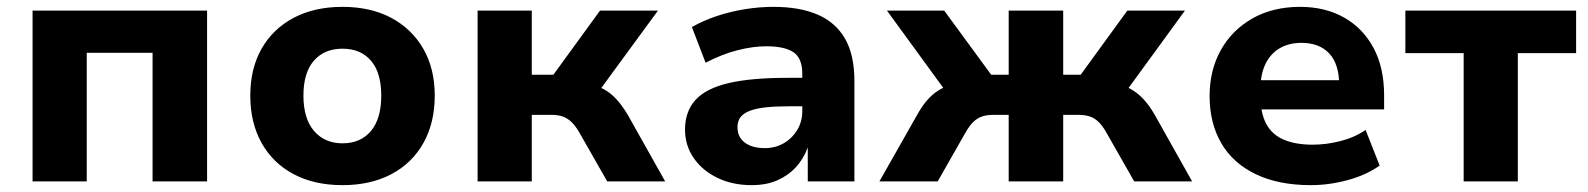

<svg xmlns="http://www.w3.org/2000/svg" viewBox="-20 -529 4632 560"><path d="M75 0V-498H584V0H425V-375H233V0Z M979 11Q897 11 836.5 -21Q776 -53 743 -112Q710 -171 710 -250Q710 -329 743 -387Q776 -445 836.5 -477Q897 -509 979 -509Q1061 -509 1121 -477Q1181 -445 1214.5 -387Q1248 -329 1248 -250Q1248 -171 1215 -112Q1182 -53 1121.5 -21Q1061 11 979 11ZM979 -111Q1032 -111 1062 -147Q1092 -183 1092 -250Q1092 -317 1062 -352Q1032 -387 979 -387Q926 -387 895.5 -352Q865 -317 865 -250Q865 -183 896 -147Q927 -111 979 -111Z M1373 0V-498H1531V-311H1594L1730 -498H1899L1713 -244L1691 -284Q1718 -281 1739 -270Q1760 -259 1777.5 -240Q1795 -221 1811 -194L1920 0H1751L1670 -142Q1659 -161 1648 -172Q1637 -183 1623 -188.5Q1609 -194 1588 -194H1531V0Z M2172 11Q2116 11 2072 -10.5Q2028 -32 2003 -68.5Q1978 -105 1978 -151Q1978 -204 2008.5 -237.5Q2039 -271 2104.5 -286.5Q2170 -302 2276 -302H2339V-219H2282Q2243 -219 2214.5 -216Q2186 -213 2167.5 -206Q2149 -199 2140 -187.5Q2131 -176 2131 -158Q2131 -129 2152.5 -113Q2174 -97 2211 -97Q2241 -97 2265.5 -111Q2290 -125 2305 -149.5Q2320 -174 2320 -205V-314Q2320 -359 2294.5 -376.5Q2269 -394 2215 -394Q2176 -394 2131 -382.5Q2086 -371 2038 -346L1998 -450Q2031 -469 2070 -482Q2109 -495 2151.5 -502Q2194 -509 2236 -509Q2312 -509 2364.5 -486.5Q2417 -464 2444.5 -416.5Q2472 -369 2472 -293V0H2336V-99Q2324 -66 2301.5 -41.5Q2279 -17 2247 -3Q2215 11 2172 11Z M2545 0 2655 -194Q2671 -223 2689 -242Q2707 -261 2729 -272Q2751 -283 2779 -286L2755 -240L2567 -498H2734L2871 -311H2922V-498H3081V-311H3132L3268 -498H3436L3248 -240L3224 -286Q3252 -283 3274 -271.5Q3296 -260 3314 -241Q3332 -222 3348 -194L3457 0H3288L3206 -144Q3195 -163 3183.5 -174Q3172 -185 3158 -189.5Q3144 -194 3125 -194H3081V0H2922V-194H2878Q2859 -194 2845 -189.5Q2831 -185 2819.5 -174Q2808 -163 2797 -144L2715 0Z M3803 11Q3709 11 3642.5 -21Q3576 -53 3542 -111.5Q3508 -170 3508 -249Q3508 -324 3540.5 -382.5Q3573 -441 3632.5 -475Q3692 -509 3772 -509Q3845 -509 3900 -478Q3955 -447 3986 -389.5Q4017 -332 4017 -251V-210H3635V-295H3900L3886 -280Q3886 -342 3857 -373Q3828 -404 3776 -404Q3739 -404 3712 -388Q3685 -372 3670.5 -341.5Q3656 -311 3656 -266V-253Q3656 -201 3672.5 -169Q3689 -137 3723.5 -122Q3758 -107 3809 -107Q3848 -107 3889.5 -117.5Q3931 -128 3963 -150L4004 -46Q3964 -18 3910 -3.5Q3856 11 3803 11Z M4249 0V-374H4079V-498H4577V-374H4407V0Z"/></svg>

Font: Nunito Sans 9pt ExtraBold
Style: Regular
Weight: 800
Version: Version 3.101;gftools[0.9.27]